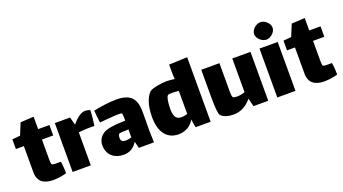

<svg xmlns="http://www.w3.org/2000/svg" viewBox="-55 -1181 3030 1697"><g transform="rotate(-20 1459.5 -332.5)"><path d="M253 -362H359V-460H253V-577L128 -570L83 -460L8 -453V-362H83V-116C83 -29 137 9 227 9C273 9 328 -1 352 -10C352 -36 350 -84 343 -121C310 -120 268 -119 260 -127C252 -135 253 -167 253 -189Z M695 -470C659 -470 612 -435 574 -386H573L553 -460H410V0H581V-310C630 -317 694 -318 730 -316C735 -343 744 -430 744 -460C735 -465 713 -470 695 -470Z M1175 0 1172 -118 1173 -265C1174 -376 1159 -470 990 -470C925 -470 841 -458 775 -444C777 -412 781 -368 787 -328C835 -333 878 -337 917 -339C946 -341 988 -343 996 -337C1002 -333 1002 -291 1002 -267C933 -266 874 -262 829 -249C771 -232 737 -186 737 -131C737 -37 804 12 889 12C943 12 986 -13 1017 -63L1033 0ZM947 -100C919 -100 902 -109 902 -142C902 -153 905 -169 912 -176C918 -182 960 -184 994 -184H1002V-110C982 -103 963 -100 947 -100Z M1536 -600V-516C1536 -497 1538 -479 1539 -463C1517 -467 1491 -470 1465 -470C1416 -470 1326 -456 1302 -435C1273 -409 1235 -341 1235 -216C1235 -60 1307 8 1406 8C1473 8 1527 -27 1553 -77L1567 0H1708V-607ZM1481 -126C1446 -126 1411 -136 1411 -227C1411 -276 1419 -340 1435 -351C1447 -359 1495 -357 1537 -352V-135C1521 -130 1502 -126 1481 -126Z M2079 -460V-143C2061 -136 2040 -131 2021 -130C1999 -128 1971 -130 1965 -139C1957 -150 1958 -198 1958 -220V-460H1787V-218C1787 -95 1793 -43 1805 -29C1827 -3 1875 10 1920 10C1989 10 2045 -20 2092 -77L2111 0H2250V-460Z M2421 -513C2458 -513 2507 -550 2507 -595C2507 -640 2458 -677 2421 -677C2383 -677 2334 -640 2334 -595C2334 -550 2383 -513 2421 -513ZM2335 0H2506V-460H2335Z M2803 -362H2909V-460H2803V-577L2678 -570L2633 -460L2558 -453V-362H2633V-116C2633 -29 2687 9 2777 9C2823 9 2878 -1 2902 -10C2902 -36 2900 -84 2893 -121C2860 -120 2818 -119 2810 -127C2802 -135 2803 -167 2803 -189Z"/></g></svg>

Font: FilmFarsi_V5 Display
Style: Regular
Weight: 400
Designer: Borna Izadpanah
Foundry: Borna Izadpanah
Version: Version 1.000;PS 001.000;hotconv 1.0.88;makeotf.lib2.5.64775